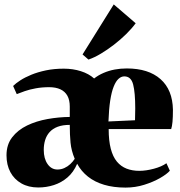

<svg xmlns="http://www.w3.org/2000/svg" viewBox="-20 -839 818 871"><path d="M153.5 11.5Q109.5 11.5 77 -7Q44.5 -25.5 27 -58.2Q9.5 -91 9.5 -134.5Q9.5 -183 35.2 -216.2Q61 -249.5 103 -269.8Q145 -290 195.8 -299Q246.5 -308 296.5 -308.5V-355.5Q296.5 -385 285.8 -404.5Q275 -424 254 -433.8Q233 -443.5 203 -443.5Q170 -443.5 141.8 -438.2Q113.5 -433 92.2 -425.5Q71 -418 56 -412L39.5 -449Q51.5 -461 72.2 -474.5Q93 -488 122.2 -500Q151.5 -512 188.5 -519.8Q225.5 -527.5 269.5 -527.5Q311 -527.5 347 -516Q383 -504.5 407 -483Q426 -498 449.8 -508.2Q473.5 -518.5 500 -523.5Q526.5 -528.5 555 -528.5Q653.5 -528.5 708.2 -480Q763 -431.5 764.5 -341Q764.5 -307 762.5 -286Q760.5 -265 756.5 -253.5H473Q473 -201 482.5 -164.5Q492 -128 510.2 -106Q528.5 -84 554.2 -74Q580 -64 612 -64Q642 -64 677.8 -73.5Q713.5 -83 735 -98.5L750.5 -64.5Q737 -49 706 -31.2Q675 -13.5 634.5 -0.8Q594 12 549.5 12Q495 12 452.2 -0.8Q409.5 -13.5 379 -37.8Q348.5 -62 330 -96Q313.5 -57.5 286 -34Q258.5 -10.5 224.5 0.5Q190.5 11.5 153.5 11.5ZM472 -288 592.5 -293.5Q593 -307 593 -320.5Q593 -334 593.5 -347.5Q593.5 -419 584 -455.8Q574.5 -492.5 544 -492.5Q530 -492.5 517.8 -481.5Q505.5 -470.5 495.8 -446.2Q486 -422 480 -383Q474 -344 472 -288ZM240.5 -70Q257.5 -70 272.2 -76.8Q287 -83.5 298.8 -94.5Q310.5 -105.5 319 -118.5Q303.5 -155.5 300 -191.5Q296.5 -227.5 296.5 -272.5Q264 -272.5 241.2 -263.8Q218.5 -255 204.8 -239.5Q191 -224 184.8 -203.5Q178.5 -183 178.5 -159Q178.5 -119.5 195.8 -94.8Q213 -70 240.5 -70ZM381 -569 354.5 -592 496 -819 595.5 -733.5Q577.5 -709 552 -684Q526.5 -659 497 -636.2Q467.5 -613.5 438 -595.8Q408.5 -578 382 -569Z"/></svg>

Font: Merriweather 120pt Black
Style: Regular
Weight: 900
Designer: Eben Sorkin
Foundry: Eben Sorkin
Version: Version 2.100